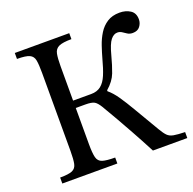

<svg xmlns="http://www.w3.org/2000/svg" viewBox="-119 -788 912 908"><g transform="rotate(-20 336.5 -333.5)"><path d="M321 0H44V-30Q87 -30 105.5 -38Q124 -46 128.5 -68Q133 -90 133 -131V-525Q133 -566 129 -588Q125 -610 106.5 -618.5Q88 -627 44 -627V-657H318V-627Q274 -627 254.5 -618Q235 -609 230.5 -586.5Q226 -564 226 -525V-351H317Q347 -351 366.5 -366.5Q386 -382 399 -413Q412 -444 424 -490Q432 -519 442.5 -550Q453 -581 469.5 -607.5Q486 -634 511.5 -650.5Q537 -667 574 -667Q605 -667 627.5 -652.5Q650 -638 650 -606Q650 -587 638 -571Q626 -555 601 -555Q586 -555 575 -562Q564 -569 554.5 -575.5Q545 -582 532 -582Q514 -582 498.5 -563Q483 -544 469 -490Q457 -444 443.5 -408.5Q430 -373 394 -342V-337Q416 -319 437.5 -288Q459 -257 487.5 -208Q516 -159 560 -85Q574 -61 585.5 -49.5Q597 -38 616.5 -34.5Q636 -31 673 -30V0H500Q465 -67 439 -113.5Q413 -160 391.5 -198Q370 -236 346 -276Q332 -299 319 -306.5Q306 -314 274 -314H226V-131Q226 -87 231.5 -65Q237 -43 257.5 -36.5Q278 -30 321 -30Z"/></g></svg>

Font: STIX Two Text
Style: Regular
Weight: 400
Designer: Ross Mills, John Hudson & Paul Hanslow, Tiro Typeworks Ltd; with prior portions MicroPress Inc., and Coen Hoffman.
Foundry: Tiro Typeworks Ltd
Version: Version 2.13 b171